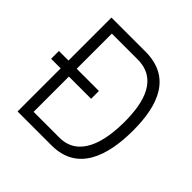

<svg xmlns="http://www.w3.org/2000/svg" viewBox="-180 -853 1008 1008"><g transform="rotate(45 324.5 -348.5)"><path d="M526 -359C526 -211 488 -58 342 -58H151V-320H316V-378H151V-639H342C488 -639 526 -507 526 -359ZM90 -320V0H342C535 0 590 -169 590 -359C590 -548 533 -697 342 -697H90V-378H19V-320Z"/></g></svg>

Font: RazerF5 Light
Style: Regular
Weight: 300
Foundry: Razer Inc.
Version: Version 2